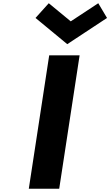

<svg xmlns="http://www.w3.org/2000/svg" viewBox="-20 -1167 682 1187"><path d="M472.2 -825H284.2L158 0H346ZM281.5 -1147 199.6 -1056 395.8 -894 641.6 -1056 587.5 -1147 417.4 -1035Z"/></svg>

Font: Sztylet
Style: BdObl
Weight: 700
Foundry: Cannot Into Space Fonts, PlusOne Fonts
Version: Version 0.12